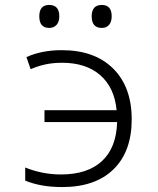

<svg xmlns="http://www.w3.org/2000/svg" viewBox="-20 -746 640 777"><path d="M232 11Q188 11 151 4.5Q114 -2 82 -15V-68Q152 -40 227 -40Q334 -40 392.5 -94Q451 -148 454 -252H160V-300H452Q443 -392 385.5 -442Q328 -492 231 -492Q195 -492 164.5 -485.5Q134 -479 104 -466L87 -515Q149 -543 230 -543Q363 -543 438 -468.5Q513 -394 513 -263Q513 -133 439.5 -61Q366 11 232 11ZM392 -633Q351 -633 351 -680Q351 -726 392 -726Q432 -726 432 -680Q432 -658 421.5 -645.5Q411 -633 392 -633ZM179 -633Q139 -633 139 -680Q139 -726 179 -726Q220 -726 220 -680Q220 -658 209 -645.5Q198 -633 179 -633Z"/></svg>

Font: Noto Sans Mono Light
Style: Regular
Weight: 300
Designer: Monotype Design Team
Foundry: Monotype Imaging Inc.
Version: Version 2.014; ttfautohint (v1.8.4.7-5d5b)